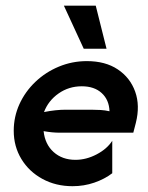

<svg xmlns="http://www.w3.org/2000/svg" viewBox="-20 -645 523 678"><path d="M236.1 12.5Q177.1 12.5 129.9 -13.2Q82.6 -38.9 55.6 -83.3Q28.5 -127.8 28.5 -183.3Q28.5 -232.6 48.6 -277.1Q68.8 -321.5 104.9 -355.9Q141 -390.3 187.8 -409.7Q234.7 -429.2 286.8 -429.2Q352.1 -429.2 395.8 -400Q439.6 -370.8 457.3 -321.5Q475 -272.2 459.7 -211.1L450.7 -176.4H192.4Q177.8 -176.4 163.5 -177.8Q149.3 -179.2 134 -181.9Q138.9 -135.4 169.4 -108Q200 -80.6 246.5 -80.6Q284.7 -80.6 321.5 -100Q358.3 -119.4 376.4 -147.9V-33.3Q349.3 -12.5 312.8 0Q276.4 12.5 236.1 12.5ZM135.4 -249.3Q177.1 -257.6 211.8 -257.6H302.1Q319.4 -257.6 335.4 -256.6Q351.4 -255.6 366.7 -252.1Q365.3 -292.4 339.2 -316.3Q313.2 -340.3 268.8 -340.3Q222.9 -340.3 186.8 -314.9Q150.7 -289.6 135.4 -249.3ZM275.7 -472.9 205.6 -625H318.1L356.2 -472.9Z"/></svg>

Font: Afacad SemiBold
Style: Italic
Weight: 600
Italic angle: -14°
Designer: Kristian Moeller
Foundry: Dicotype
Version: Version 1.000